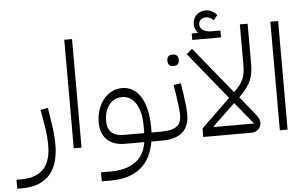

<svg xmlns="http://www.w3.org/2000/svg" viewBox="-130 -959 2076 1304"><g transform="rotate(-5 908.5 -307.5)"><path d="M-64 240H-32C157 240 220 119 220 -36C220 -84 215 -138 206 -190L191 -289L140 -279L161 -158C167 -121 171 -74 171 -37C171 86 124 179 -32 179H-64Z M342 0H395V-740H342Z M512 240H574C747 240 845 157 871 0H910L926 -16V-61H877C878 -71 878 -82 878 -94C878 -273 812 -379 703 -379C600 -379 526 -280 526 -160C526 -59 586 0 692 0H823C805 116 724 179 574 179H512ZM577 -166C577 -254 625 -318 699 -318C779 -318 828 -236 828 -114V-61H689C614 -61 577 -96 577 -166Z M1062 -498H1070C1091 -498 1105 -510 1105 -537C1105 -563 1091 -575 1070 -575H1062C1041 -575 1027 -563 1027 -537C1027 -510 1041 -498 1062 -498ZM910 0H945C1067 0 1130 -53 1130 -163C1130 -195 1126 -236 1117 -297L1105 -377L1055 -369L1068 -289C1077 -227 1081 -189 1081 -162C1081 -89 1039 -61 945 -61H926L910 -45Z M1208 -663H1404V-710H1341C1295 -710 1264 -732 1264 -765C1264 -789 1286 -808 1314 -808C1334 -808 1352 -798 1364 -783L1392 -816C1375 -840 1343 -855 1314 -855C1264 -855 1227 -818 1227 -768C1227 -747 1236 -725 1250 -710L1249 -707H1208ZM1225 0H1550C1597 0 1620 -31 1620 -63C1620 -88 1604 -110 1572 -149L1492 -247L1497 -252C1577 -332 1592 -381 1592 -478V-740H1539V-466C1539 -388 1525 -347 1462 -287L1460 -285L1201 -603L1162 -570L1423 -249L1225 -58ZM1577 -61H1302L1301 -65L1454 -211Z M1747 0H1800V-740H1747Z"/></g></svg>

Font: IBM Plex Arabic Light
Style: Regular
Weight: 300
Designer: Mike Abbink, Paul van der Laan, Pieter van Rosmalen, Wael Morcos, Khajak Apelian
Foundry: Bold Monday
Version: Version 1.0